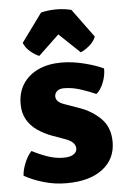

<svg xmlns="http://www.w3.org/2000/svg" viewBox="-54 -788 551 841"><g transform="rotate(-5 221.5 -367.0)"><path d="M19.5 -34.5Q20.5 -59.5 33.2 -90.5Q46 -121.5 63.5 -139.5Q96 -122.5 131.2 -110.2Q166.5 -98 201.5 -98Q230.5 -98 245.2 -108Q260 -118 260 -133Q260 -147.5 249.2 -158.8Q238.5 -170 214.5 -178.5L159 -198.5Q124 -211.5 95.5 -231.2Q67 -251 50.5 -279.8Q34 -308.5 34 -348.5Q34 -399.5 58 -436.5Q82 -473.5 125.5 -493.8Q169 -514 227.5 -514Q275 -514 327 -501Q379 -488 411.5 -472Q412.5 -454 407 -432Q401.5 -410 391.2 -391.5Q381 -373 368.5 -363.5Q337.5 -377.5 301 -389.2Q264.5 -401 229 -401Q209 -401 198.5 -391.5Q188 -382 188 -369Q188 -356 197 -347Q206 -338 226 -331L288 -309Q345 -289 383 -250.5Q421 -212 421 -148Q421 -73.5 363.8 -29.5Q306.5 14.5 205 14.5Q151.5 14.5 103.2 0Q55 -14.5 19.5 -34.5ZM291.5 -740 383.5 -614.5Q374 -591 352.8 -574Q331.5 -557 316 -551.5L225 -638L134 -551.5Q118.5 -557 97.2 -574Q76 -591 66.5 -614.5L158 -740Q172 -743.5 189.2 -745.8Q206.5 -748 225 -748Q243.5 -748 260.8 -745.8Q278 -743.5 291.5 -740Z"/></g></svg>

Font: Signika Light
Style: Bold
Weight: 700
Version: Version 2.003;gftools[0.9.32]